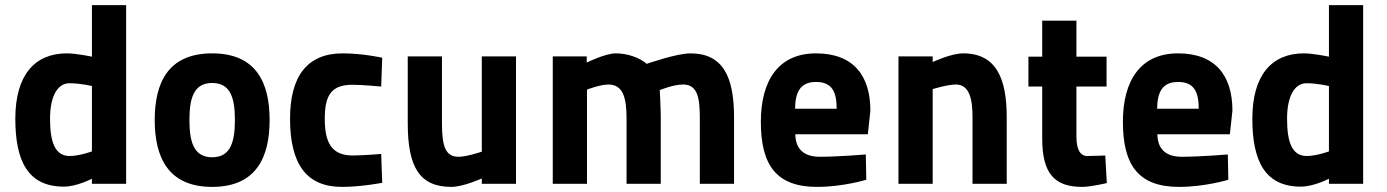

<svg xmlns="http://www.w3.org/2000/svg" viewBox="-20 -720 5431 752"><path d="M474 -700H340V-498C340 -498 279 -511 242 -511C116 -511 40 -426 40 -255C40 -90 89 11 230 11C281 11 340 -20 340 -20V0H474ZM253 -109C195 -109 176 -164 176 -255C176 -346 207 -394 252 -394C295 -394 340 -383 340 -383V-127C340 -127 291 -109 253 -109Z M811 -511C637 -511 586 -394 586 -250C586 -106 637 12 811 12C985 12 1036 -106 1036 -250C1036 -394 985 -511 811 -511ZM811 -104C737 -104 722 -168 722 -250C722 -332 737 -395 811 -395C885 -395 900 -332 900 -250C900 -168 885 -104 811 -104Z M1322 -511C1183 -511 1116 -421 1116 -255C1116 -78 1180 12 1319 12C1395 12 1477 -4 1477 -4L1473 -117C1473 -117 1400 -111 1362 -111C1281 -111 1252 -158 1252 -255C1252 -350 1280 -388 1361 -388C1399 -388 1473 -381 1473 -381L1477 -494C1477 -494 1400 -511 1322 -511Z M1867 -499V-126C1867 -126 1809 -106 1776 -106C1724 -106 1711 -148 1711 -238V-499H1577V-238C1577 -67 1622 12 1748 12C1794 12 1867 -21 1867 -21V0H2001V-499Z M2279 0V-369C2279 -369 2330 -389 2363 -389C2420 -389 2434 -337 2434 -257V0H2568V-259C2568 -298 2564 -367 2564 -367C2564 -367 2616 -389 2656 -389C2714 -389 2721 -332 2721 -256V0H2855V-261C2855 -422 2810 -511 2684 -511C2630 -511 2513 -470 2513 -470C2484 -495 2437 -511 2391 -511C2351 -511 2278 -475 2278 -475V-499H2145V0Z M3191 -106C3123 -106 3096 -141 3095 -194H3379L3389 -287C3389 -423 3323 -511 3176 -511C3030 -511 2960 -406 2960 -243C2960 -73 3021 12 3180 12C3282 12 3373 -16 3373 -16L3371 -115C3371 -115 3263 -106 3191 -106ZM3094 -294C3095 -356 3112 -399 3176 -399C3239 -399 3257 -360 3257 -294Z M3633 0V-371C3633 -371 3691 -389 3724 -389C3779 -389 3789 -327 3789 -261V0H3923V-261C3923 -413 3882 -511 3752 -511C3705 -511 3633 -477 3633 -477V-499H3499V0Z M4314 -381V-498H4196V-639H4062V-498H4008V-381H4062V-178C4062 -44 4107 12 4218 12C4253 12 4315 -3 4315 -3L4309 -111C4309 -111 4266 -109 4238 -109C4211 -109 4196 -135 4196 -185V-381Z M4609 -106C4541 -106 4514 -141 4513 -194H4797L4807 -287C4807 -423 4741 -511 4594 -511C4448 -511 4378 -406 4378 -243C4378 -73 4439 12 4598 12C4700 12 4791 -16 4791 -16L4789 -115C4789 -115 4681 -106 4609 -106ZM4512 -294C4513 -356 4530 -399 4594 -399C4657 -399 4675 -360 4675 -294Z M5319 -700H5185V-498C5185 -498 5124 -511 5087 -511C4961 -511 4885 -426 4885 -255C4885 -90 4934 11 5075 11C5126 11 5185 -20 5185 -20V0H5319ZM5098 -109C5040 -109 5021 -164 5021 -255C5021 -346 5052 -394 5097 -394C5140 -394 5185 -383 5185 -383V-127C5185 -127 5136 -109 5098 -109Z"/></svg>

Font: TitilliumMaps29L
Style: 999 wt
Weight: 900
Designer: Campivisivi
Foundry: Accademia di Belle Arti di Urbino and students of MA course of Visual design